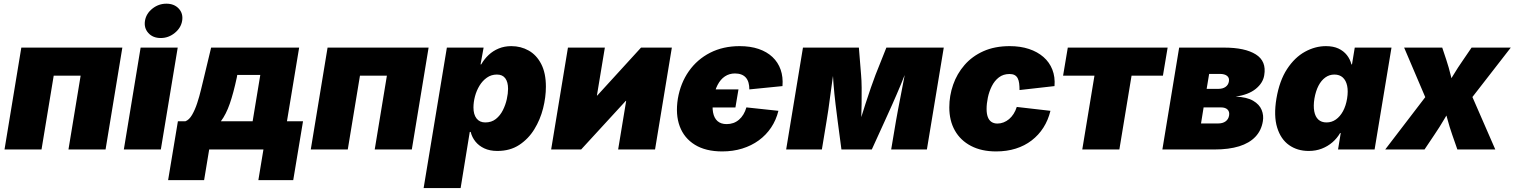

<svg xmlns="http://www.w3.org/2000/svg" viewBox="-20 -791 8015 1016"><path d="M627.4 -539.1 538.6 0H342.3L406.7 -390.6H264.2L199.7 0H3.9L92.8 -539.1Z M635.3 0 724.1 -539.1H920.4L831.1 0ZM830.6 -589.8Q789.1 -589.8 765.1 -616.2Q741.2 -642.6 747.1 -680.7Q753.4 -719.2 786.4 -745.4Q819.3 -771.5 860.4 -771.5Q901.9 -771.5 926 -745.4Q950.2 -719.2 943.8 -680.7Q937.5 -643.1 904.5 -616.5Q871.6 -589.8 830.6 -589.8Z M869.6 162.1 921.4 -149.4H961.4Q981 -156.7 996.3 -183.1Q1011.7 -209.5 1023.4 -245.1Q1035.2 -280.8 1043.9 -317.6Q1052.7 -354.5 1059.6 -382.3L1097.2 -539.1H1563L1498.5 -149.4H1583.5L1531.7 162.1H1347.2L1374 0H1086.9L1060.1 162.1ZM1148.9 -149.4H1316.9L1357.4 -394.5H1235.4L1233.4 -382.3Q1215.3 -297.9 1195.8 -241.9Q1176.3 -186 1148.9 -149.4Z M2248 -539.1 2159.2 0H1962.9L2027.3 -390.6H1884.8L1820.3 0H1624.5L1713.4 -539.1Z M2221.7 204.1 2344.7 -539.1H2539.1L2522.9 -450.2H2526.4Q2542.5 -478.5 2565.7 -500.2Q2588.9 -522 2619.1 -534.4Q2649.4 -546.9 2685.5 -546.9Q2736.3 -546.9 2777.8 -523.4Q2819.3 -500 2844 -452.1Q2868.7 -404.3 2868.7 -332.5Q2868.7 -276.9 2853.8 -217.5Q2838.9 -158.2 2807.6 -107.2Q2776.4 -56.2 2727.8 -24.2Q2679.2 7.8 2611.8 7.8Q2571.8 7.8 2542.7 -5.9Q2513.7 -19.5 2495.6 -42.2Q2477.5 -64.9 2470.7 -92.8H2465.8L2417.5 204.1ZM2547.9 -143.1Q2581.1 -143.1 2604 -161.4Q2627 -179.7 2641.1 -208Q2655.3 -236.3 2661.9 -266.6Q2668.5 -296.9 2668.5 -320.8Q2668.5 -356.9 2653.8 -376.7Q2639.2 -396.5 2609.4 -396.5Q2579.6 -396.5 2556.4 -380.1Q2533.2 -363.8 2517.3 -337.6Q2501.5 -311.5 2493.4 -281Q2485.4 -250.5 2485.4 -222.2Q2485.4 -185.1 2501.7 -164.1Q2518.1 -143.1 2547.9 -143.1Z M3446.3 0H3251L3293.5 -257.3H3291.5L3055.2 0H2896.5L2985.4 -539.1H3180.7L3138.7 -285.6H3140.6L3372.1 -539.1H3535.2Z M3801.8 10.3Q3714.4 10.3 3657.2 -24.9Q3600.1 -60.1 3576.9 -122.6Q3553.7 -185.1 3566.9 -268.6Q3581.1 -351.6 3625.2 -414.3Q3669.4 -477.1 3738 -512Q3806.6 -546.9 3894 -546.9Q3950.7 -546.9 3994.4 -532Q4038.1 -517.1 4067.6 -489.3Q4097.2 -461.4 4110.8 -422.6Q4124.5 -383.8 4120.6 -335.4L3945.3 -317.9Q3945.3 -337.4 3940.9 -353.3Q3936.5 -369.1 3927 -380.1Q3917.5 -391.1 3902.8 -396.7Q3888.2 -402.3 3869.1 -402.3Q3839.4 -402.3 3815.9 -386.7Q3792.5 -371.1 3777.1 -341.3Q3761.7 -311.5 3754.4 -269Q3747.6 -226.6 3753.2 -196.3Q3758.8 -166 3776.9 -150.1Q3794.9 -134.3 3825.2 -134.3Q3844.2 -134.3 3860.6 -140.1Q3877 -146 3890.4 -157.5Q3903.8 -168.9 3913.8 -185.5Q3923.8 -202.1 3929.7 -222.7L4099.1 -204.6Q4086.9 -155.3 4060.5 -116Q4034.2 -76.7 3995.4 -48.3Q3956.5 -20 3907.7 -4.9Q3858.9 10.3 3801.8 10.3ZM3744.6 -222.2 3760.7 -317.9H3887.7L3871.6 -222.2Z M4140.1 0 4229 -539.1H4524.9L4536.6 -394.5Q4539.1 -368.2 4539.6 -327.1Q4540 -286.1 4539.3 -239.5Q4538.6 -192.9 4537.1 -149.2Q4535.6 -105.5 4533.7 -73.2H4508.8Q4517.1 -105 4530.5 -148.7Q4543.9 -192.4 4559.1 -239.3Q4574.2 -286.1 4588.4 -327.1Q4602.5 -368.2 4612.8 -394.5L4670.4 -539.1H4974.1L4884.8 0H4695.8L4721.2 -150.9Q4725.1 -174.3 4732.2 -211.4Q4739.3 -248.5 4747.8 -292.2Q4756.3 -335.9 4764.6 -379.6Q4772.9 -423.3 4778.8 -460H4791.5Q4772.9 -405.8 4748.5 -347.2Q4724.1 -288.6 4700.9 -236.8Q4677.7 -185.1 4662.1 -150.9L4593.3 0H4432.6L4412.6 -150.9Q4407.7 -187.5 4401.4 -240Q4395 -292.5 4390.4 -350.3Q4385.7 -408.2 4385.3 -460H4398.4Q4392.6 -423.3 4386.5 -379.6Q4380.4 -335.9 4374.5 -292.2Q4368.7 -248.5 4363.5 -211.4Q4358.4 -174.3 4354 -150.9L4329.1 0Z M5251 10.3Q5173.8 10.3 5118.2 -18.8Q5062.5 -47.9 5033 -100.1Q5003.4 -152.3 5003.4 -222.7Q5003.4 -284.7 5023.7 -342.8Q5043.9 -400.9 5084 -447Q5124 -493.2 5183.8 -520Q5243.7 -546.9 5323.2 -546.9Q5379.4 -546.9 5424.6 -532Q5469.7 -517.1 5501.5 -489.5Q5533.2 -461.9 5548.6 -422.9Q5564 -383.8 5560.1 -335.4L5375 -314.5Q5375 -334.5 5373 -350.1Q5371.1 -365.7 5365.2 -377Q5359.4 -388.2 5348.9 -393.8Q5338.4 -399.4 5322.3 -399.4Q5289.1 -399.4 5265.9 -381.6Q5242.7 -363.8 5228.3 -335Q5213.9 -306.2 5207.3 -274.2Q5200.7 -242.2 5200.7 -214.4Q5200.7 -189.5 5207 -172.1Q5213.4 -154.8 5226.3 -146Q5239.3 -137.2 5258.3 -137.2Q5274.9 -137.2 5290.5 -143.3Q5306.2 -149.4 5319.6 -160.6Q5333 -171.9 5343.5 -188.2Q5354 -204.6 5360.4 -225.1L5538.6 -204.6Q5526.4 -154.8 5501.2 -115.5Q5476.1 -76.2 5439.2 -47.9Q5402.3 -19.5 5355 -4.6Q5307.6 10.3 5251 10.3Z M5707 0 5771.5 -390.6H5605.5L5630.4 -539.1H6158.7L6133.8 -390.6H5967.8L5903.3 0Z M6130.9 0 6219.7 -539.1H6458Q6567.9 -539.1 6625.2 -503.2Q6682.6 -467.3 6669.9 -393.1Q6663.6 -352.1 6625.2 -320.8Q6586.9 -289.6 6518.6 -279.8Q6578.1 -277.3 6611.3 -257.8Q6644.5 -238.3 6656.2 -209.2Q6668 -180.2 6662.6 -149.4Q6654.8 -100.6 6623 -67.1Q6591.3 -33.7 6537.1 -16.8Q6482.9 0 6406.2 0ZM6335.4 -137.7H6426.3Q6450.2 -137.7 6465.3 -148.7Q6480.5 -159.7 6483.9 -179.7Q6487.3 -199.7 6475.8 -211.2Q6464.4 -222.7 6440.4 -222.7H6349.1ZM6365.2 -320.8H6427.7Q6450.7 -320.8 6465.3 -331.3Q6480 -341.8 6482.9 -359.9Q6486.3 -378.9 6473.4 -389.4Q6460.4 -399.9 6435.1 -399.9H6378.4Z M6905.3 7.8Q6845.2 7.8 6801.3 -23.2Q6757.3 -54.2 6738.3 -116Q6719.2 -177.7 6734.4 -269.5Q6750.5 -364.3 6790.8 -425.8Q6831.1 -487.3 6885.3 -517.1Q6939.5 -546.9 6996.1 -546.9Q7035.2 -546.9 7062.5 -534.2Q7089.8 -521.5 7107.2 -499.5Q7124.5 -477.5 7131.3 -450.2H7134.3L7148.9 -539.1H7343.3L7253.9 0H7060.5L7074.7 -86.9H7071.3Q7055.2 -59.1 7030.5 -37.8Q7005.9 -16.6 6974.4 -4.4Q6942.9 7.8 6905.3 7.8ZM6999.5 -143.1Q7026.9 -143.1 7049.1 -158.7Q7071.3 -174.3 7086.7 -202.6Q7102.1 -231 7108.4 -269.5Q7114.7 -309.1 7108.6 -337.4Q7102.5 -365.7 7085.4 -381.1Q7068.4 -396.5 7041 -396.5Q7014.6 -396.5 6993.2 -381.1Q6971.7 -365.7 6957 -337.4Q6942.4 -309.1 6935.5 -269.5Q6929.2 -230.5 6934.6 -201.9Q6939.9 -173.3 6956.3 -158.2Q6972.7 -143.1 6999.5 -143.1Z M7310.1 0 7573.2 -343.8 7550.3 -210.4 7410.2 -539.1H7611.8L7633.3 -474.6Q7647 -433.6 7657.2 -390.6Q7667.5 -347.7 7678.2 -306.6H7617.7Q7642.6 -347.2 7668.5 -390.4Q7694.3 -433.6 7723.1 -474.6L7767.1 -539.1H7974.6L7719.7 -210.9L7742.7 -343.8L7892.6 0H7691.9L7665 -77.1Q7650.4 -118.7 7638.9 -162.1Q7627.4 -205.6 7615.2 -246.1H7673.3Q7648.9 -205.6 7623.5 -162.1Q7598.1 -118.7 7569.8 -77.1L7518.1 0Z"/></svg>

Font: Inter 18pt Black
Style: Italic
Weight: 900
Italic angle: -9.3988°
Designer: Rasmus Andersson
Foundry: rsms
Version: Version 4.001;git-66647c0bb